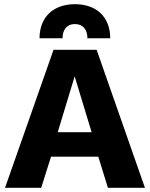

<svg xmlns="http://www.w3.org/2000/svg" viewBox="-20 -898 717 918"><path d="M507 -715C507 -816 442 -878 338 -878C235 -878 169 -816 169 -715H279C279 -755 299 -783 338 -783C378 -783 398 -755 398 -715ZM673 0 442 -660H236L4 0H177L224 -149H450L496 0ZM256 -266 337 -533 418 -266Z"/></svg>

Font: Work Sans
Style: Bold
Weight: 700
Designer: Wei Huang
Foundry: Wei Huang
Version: Version 2.012